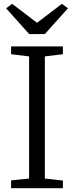

<svg xmlns="http://www.w3.org/2000/svg" viewBox="-20 -986 388 1006"><path d="M132.5 -50.5V-690.5L38 -702V-743H309.5V-702L215 -690.5V-50.5L309.5 -40V0H38V-41ZM133 -807.5 12 -942.5 43.5 -966 174 -866.5 304.5 -966 336 -942.5 215 -807.5Z"/></svg>

Font: Merriweather 28pt Light
Style: Regular
Weight: 300
Version: Version 2.100